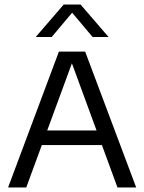

<svg xmlns="http://www.w3.org/2000/svg" viewBox="-20 -821 632 841"><path d="M15.5 0 238 -595H353L576.5 0H494.5L289 -560H301L95 0ZM137.5 -185.5 156 -249.5H435L453 -185.5ZM136.5 -659 259 -801H333L455.5 -659H385.5L287.5 -775.5H304.5L206.5 -659Z"/></svg>

Font: Encode Sans SC
Style: Regular
Weight: 400
Version: Version 3.002